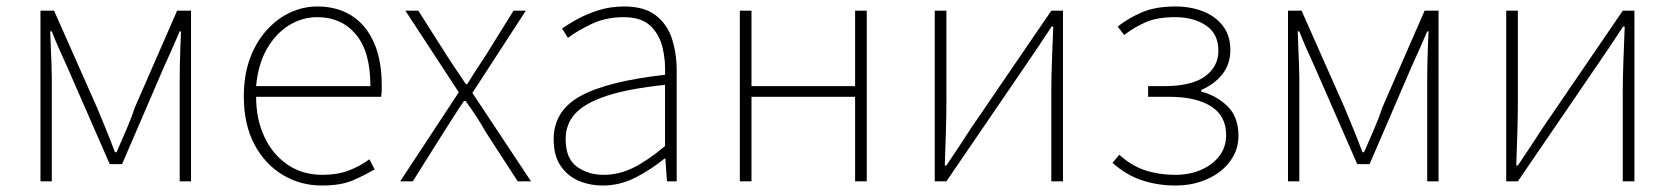

<svg xmlns="http://www.w3.org/2000/svg" viewBox="-20 -560 5173 593"><path d="M105 0V-527H147L280 -227Q294 -193 308 -159Q322 -125 335 -90H340Q355 -125 370 -159Q385 -193 396 -227L527 -527H570V0H535V-318Q535 -338 535.5 -362Q536 -386 537 -412Q538 -438 539 -463H535Q523 -435 511.5 -409Q500 -383 488 -357L357 -53H319L186 -357Q174 -383 162.5 -409Q151 -435 140 -463H135Q136 -438 137 -412Q138 -386 139 -362Q140 -338 140 -318V0Z M974 13Q908 13 853 -20Q798 -53 765.5 -114.5Q733 -176 733 -262Q733 -327 751.5 -378Q770 -429 802.5 -465.5Q835 -502 875.5 -521Q916 -540 960 -540Q1021 -540 1065.5 -512Q1110 -484 1134.5 -429.5Q1159 -375 1159 -297Q1159 -289 1159 -280.5Q1159 -272 1157 -261H771Q771 -192 796.5 -137.5Q822 -83 868 -51.5Q914 -20 976 -20Q1021 -20 1056 -33Q1091 -46 1121 -68L1137 -37Q1107 -19 1070 -3Q1033 13 974 13ZM771 -294H1124Q1124 -401 1079 -454Q1034 -507 960 -507Q913 -507 872 -481.5Q831 -456 804 -408.5Q777 -361 771 -294Z M1216 0 1397 -275 1232 -527H1272L1361 -387Q1375 -365 1389.5 -344Q1404 -323 1419 -300H1423Q1437 -323 1450.5 -344Q1464 -365 1479 -387L1566 -527H1604L1439 -273L1620 0H1579L1481 -151Q1467 -176 1451 -200.5Q1435 -225 1418 -248H1413Q1397 -225 1381.5 -200.5Q1366 -176 1350 -151L1255 0Z M1842 13Q1801 13 1766.5 -2Q1732 -17 1711 -48.5Q1690 -80 1690 -130Q1690 -218 1773 -263.5Q1856 -309 2034 -329Q2036 -372 2026.5 -412.5Q2017 -453 1989 -480Q1961 -507 1906 -507Q1850 -507 1805 -485Q1760 -463 1734 -443L1716 -472Q1733 -484 1761.5 -500Q1790 -516 1827.5 -528Q1865 -540 1908 -540Q1970 -540 2005.5 -512.5Q2041 -485 2055.5 -440Q2070 -395 2070 -341V0H2040L2035 -70H2032Q1992 -37 1943.5 -12Q1895 13 1842 13ZM1845 -20Q1892 -20 1937 -42.5Q1982 -65 2034 -109V-298Q1920 -286 1852.5 -263.5Q1785 -241 1756 -208.5Q1727 -176 1727 -131Q1727 -70 1762 -45Q1797 -20 1845 -20Z M2265 0V-527H2301V-294H2621V-527H2657V0H2621V-261H2301V0Z M2867 0V-527H2903V-249Q2903 -206 2901.5 -154Q2900 -102 2898 -49H2903Q2920 -74 2941.5 -106.5Q2963 -139 2979 -164L3227 -527H3263V0H3227V-277Q3227 -321 3229 -373Q3231 -425 3233 -478H3228Q3212 -453 3190 -420.5Q3168 -388 3151 -363L2903 0Z M3611 13Q3556 13 3507.5 -3Q3459 -19 3416 -57L3437 -82Q3476 -47 3518.5 -33.5Q3561 -20 3610 -20Q3653 -20 3688.5 -35Q3724 -50 3745.5 -77.5Q3767 -105 3767 -143Q3767 -202 3720.5 -231.5Q3674 -261 3591 -261H3526V-294H3576Q3660 -294 3701.5 -324Q3743 -354 3743 -403Q3743 -456 3704.5 -481.5Q3666 -507 3610 -507Q3555 -507 3520 -492Q3485 -477 3452 -452L3432 -478Q3465 -504 3507 -522Q3549 -540 3610 -540Q3657 -540 3695.5 -525Q3734 -510 3757 -480Q3780 -450 3780 -405Q3780 -362 3755.5 -331Q3731 -300 3690 -282V-277Q3735 -266 3770 -233Q3805 -200 3805 -141Q3805 -107 3790 -79Q3775 -51 3748.5 -30.5Q3722 -10 3687 1.5Q3652 13 3611 13Z M3958 0V-527H4000L4133 -227Q4147 -193 4161 -159Q4175 -125 4188 -90H4193Q4208 -125 4223 -159Q4238 -193 4249 -227L4380 -527H4423V0H4388V-318Q4388 -338 4388.5 -362Q4389 -386 4390 -412Q4391 -438 4392 -463H4388Q4376 -435 4364.5 -409Q4353 -383 4341 -357L4210 -53H4172L4039 -357Q4027 -383 4015.5 -409Q4004 -435 3993 -463H3988Q3989 -438 3990 -412Q3991 -386 3992 -362Q3993 -338 3993 -318V0Z M4632 0V-527H4668V-249Q4668 -206 4666.5 -154Q4665 -102 4663 -49H4668Q4685 -74 4706.5 -106.5Q4728 -139 4744 -164L4992 -527H5028V0H4992V-277Q4992 -321 4994 -373Q4996 -425 4998 -478H4993Q4977 -453 4955 -420.5Q4933 -388 4916 -363L4668 0Z"/></svg>

Font: Noto Sans TC Thin
Style: Regular
Weight: 100
Designer: Ryoko NISHIZUKA 西塚涼子 (kana, bopomofo & ideographs); Paul D. Hunt (Latin, Greek & Cyrillic); Sandoll Communications 산돌커뮤니
Foundry: Adobe
Version: Version 2.004-H2;hotconv 1.0.118;makeotfexe 2.5.65603